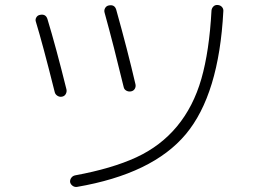

<svg xmlns="http://www.w3.org/2000/svg" viewBox="-20 -735 1040 777"><path d="M291 21.5Q281.2 22.5 273.4 16.6Q265.6 10.7 263.7 2Q262.7 -7.8 268.6 -15.6Q274.4 -23.4 284.2 -25.4Q432.6 -52.7 531.2 -98.1Q629.9 -143.6 696.3 -223.6Q762.7 -303.7 794.9 -416Q827.1 -528.3 835.9 -692.4Q836.9 -702.1 843.8 -709Q850.6 -715.8 861.3 -714.8Q872.1 -713.9 878.4 -706.5Q884.8 -699.2 883.8 -689.5Q866.2 -352.5 731.9 -191.9Q597.7 -31.2 291 21.5ZM201.2 -363.3Q152.3 -558.6 125 -647.5Q122.1 -656.2 127 -664.6Q131.8 -672.9 141.6 -674.8Q165 -679.7 171.9 -658.2Q206.1 -545.9 249 -373Q251 -363.3 246.1 -354.5Q241.2 -345.7 231 -343.8Q220.7 -341.8 211.9 -347.7Q203.1 -353.5 201.2 -363.3ZM419.9 -712.9Q443.4 -717.8 450.2 -696.3Q496.1 -532.2 528.3 -393.6Q530.3 -383.8 525.4 -375.5Q520.5 -367.2 510.3 -365.2Q500 -363.3 491.2 -368.2Q482.4 -373 480.5 -382.8Q439.5 -552.7 403.3 -683.6Q400.4 -693.4 405.3 -702.1Q410.2 -710.9 419.9 -712.9Z"/></svg>

Font: Rounded-X Mgen+ 1m light
Style: Regular
Weight: 200
Designer: [Source Han Sans]
Ryoko NISHIZUKA  (kana & ideographs); Paul D. Hunt (Latin, Greek & Cyrillic); Wenlong ZHANG  (bopomofo
Version: Version 1.059.20150602